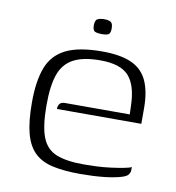

<svg xmlns="http://www.w3.org/2000/svg" viewBox="-65 -568 581 634"><g transform="rotate(10 226.0 -251.5)"><path d="M244 7Q190 7 152 -1.5Q114 -10 91 -32.5Q68 -55 57.5 -95Q47 -135 47 -198Q47 -269 64 -314.5Q81 -360 124.5 -382Q168 -404 247 -404Q308 -404 345 -387.5Q382 -371 398.5 -335Q415 -299 415 -243V-191H132Q132 -201 137 -208Q142 -215 155 -215H372L371 -245Q369 -313 341 -343.5Q313 -374 246 -374Q189 -374 156 -356.5Q123 -339 109.5 -301Q96 -263 96 -198Q96 -127 110.5 -90Q125 -53 159 -39.5Q193 -26 251 -26Q270 -26 293.5 -27Q317 -28 340 -31Q363 -34 382 -37.5Q401 -41 409 -45V-35Q409 -27 403.5 -19.5Q398 -12 380 -7Q356 0 321.5 3.5Q287 7 244 7ZM235 -460Q221 -460 212.5 -463.5Q204 -467 204 -484Q204 -502 213 -506Q222 -510 235 -510Q249 -510 256.5 -505.5Q264 -501 264 -484Q264 -467 256.5 -463.5Q249 -460 235 -460Z"/></g></svg>

Font: Genos Light
Style: Regular
Weight: 300
Designer: Robert E. Leuschke
Foundry: Robert E. Leuschke
Version: Version 1.010